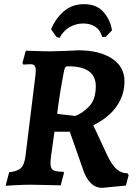

<svg xmlns="http://www.w3.org/2000/svg" viewBox="-20 -888 659 924"><path d="M226 -139Q223 -117 223 -103Q223 -77 235.5 -69.5Q248 -62 286 -61L288 -56L272 4Q255 4 211 2.5Q167 1 130 1Q95 1 56.5 3Q18 5 7 6L24 -59Q66 -64 82 -80.5Q98 -97 103 -140L151 -529Q152 -537 152 -549Q152 -566 146 -572.5Q140 -579 126 -579Q115 -579 105.5 -578Q96 -577 93 -577L88 -585L104 -644Q117 -644 153 -642.5Q189 -641 224 -641Q248 -641 294.5 -643Q341 -645 356 -646Q458 -646 518.5 -606.5Q579 -567 579 -497Q579 -430 541 -376Q503 -322 429 -285L496 -141Q518 -95 540.5 -74.5Q563 -54 594 -54L599 -45L586 5L472 16Q408 16 378 -77L316 -254H242ZM441 -473Q441 -569 308 -569Q298 -569 294.5 -564.5Q291 -560 288 -546Q267 -438 255 -340L342 -330Q374 -341 407.5 -374.5Q441 -408 441 -473ZM266 -705 251 -711 226 -747Q247 -799 287 -833.5Q327 -868 384 -868Q444 -868 477 -831.5Q510 -795 519 -742L489 -711L472 -710Q463 -743 439 -759Q415 -775 381 -775Q345 -775 314.5 -757Q284 -739 266 -705Z"/></svg>

Font: Alegreya
Style: Bold Italic
Weight: 700
Italic angle: -7°
Designer: Juan Pablo del Peral
Foundry: Huerta Tipografica
Version: Version 2.007; ttfautohint (v1.6)